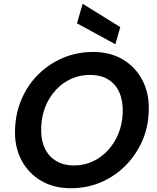

<svg xmlns="http://www.w3.org/2000/svg" viewBox="-20 -988 835 1020"><path d="M356 12Q265 12 197 -28.5Q129 -69 92.5 -140Q56 -211 60 -303Q63 -389 95.5 -463.5Q128 -538 185 -594Q242 -650 316 -681Q390 -712 475 -712Q566 -712 633.5 -671.5Q701 -631 737.5 -560Q774 -489 770 -398Q768 -311 734.5 -236.5Q701 -162 644.5 -106Q588 -50 514.5 -19Q441 12 356 12ZM373 -109Q426 -109 472 -130Q518 -151 553 -189Q588 -227 609 -278Q630 -329 632 -389Q634 -451 614.5 -496Q595 -541 555.5 -565.5Q516 -590 457 -590Q405 -590 359 -569.5Q313 -549 277.5 -511Q242 -473 221.5 -422.5Q201 -372 199 -312Q196 -250 216 -204.5Q236 -159 276.5 -134Q317 -109 373 -109ZM593 -753 389 -864 419 -968 619 -844Z"/></svg>

Font: DM Sans 16pt
Style: Bold Italic
Weight: 700
Italic angle: -10°
Version: Version 4.004;gftools[0.9.30]